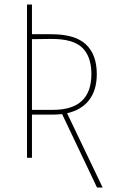

<svg xmlns="http://www.w3.org/2000/svg" viewBox="-20 -701 511 853"><path d="M411 132 256 -194Q234 -192 220 -192H122V0H100V-681H122V-549H207Q314 -549 362 -503.5Q410 -458 410 -372Q410 -300 375.5 -256Q341 -212 278 -198L436 132ZM386 -372Q386 -450 345 -489.5Q304 -529 205 -528L122 -527V-213H216Q386 -213 386 -372Z"/></svg>

Font: Fira Sans Extra Condensed Thin
Style: Regular
Weight: 250
Width: 1
Designer: Carrois Corporate & Edenspiekermann AG
Foundry: Carrois Corporate GbR & Edenspiekermann AG
Version: Version 4.203